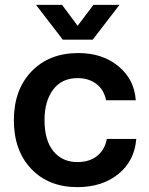

<svg xmlns="http://www.w3.org/2000/svg" viewBox="-20 -760 612 789"><path d="M298 9Q180 9 108.5 -66Q37 -141 37 -266Q37 -391 109.5 -466.5Q182 -542 302 -542Q401 -542 466.5 -488Q532 -434 538 -348H416Q407 -392 375.5 -415.5Q344 -439 299 -439Q234 -439 198.5 -392Q163 -345 163 -266Q163 -183 199.5 -138.5Q236 -94 298 -94Q348 -94 379.5 -119.5Q411 -145 419 -189H540Q533 -99 466.5 -45Q400 9 298 9ZM238 -597 128 -740H235L299 -654L364 -740H471L361 -597Z"/></svg>

Font: Mona Sans SemiBold
Style: Regular
Weight: 600
Designer: Deni Anggara
Foundry: GitHub
Version: Version 2.000;Glyphs 3.2.3 (3260)